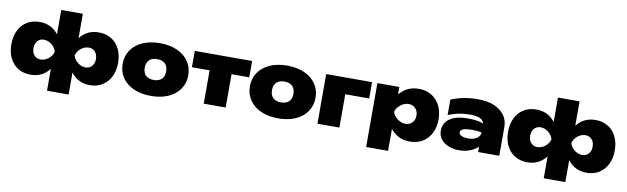

<svg xmlns="http://www.w3.org/2000/svg" viewBox="-51 -1398 7147 2190"><g transform="rotate(10 3522.5 -302.5)"><path d="M521 165V-89Q489 -47 446 -20Q385 18 304 18Q221 18 158.5 -20Q96 -58 62 -127Q28 -196 28 -287Q28 -379 62 -448Q96 -517 158.5 -555Q221 -593 304 -593Q385 -593 447 -556Q489 -529 521 -488V-770H771V-487Q802 -529 846 -556Q908 -593 988 -593Q1072 -593 1134 -555Q1196 -517 1230 -448Q1264 -379 1264 -287Q1264 -196 1229.5 -127Q1195 -58 1133 -20Q1071 18 988 18Q907 18 846 -20Q803 -47 771 -90V165ZM1008 -287Q1008 -320 995.5 -346Q983 -372 960 -387Q937 -402 906 -402Q858 -402 816.5 -369.5Q775 -337 761 -287Q775 -238 816.5 -205.5Q858 -173 906 -173Q937 -173 960 -188Q983 -203 995.5 -228.5Q1008 -254 1008 -287ZM284 -287Q284 -254 296.5 -228.5Q309 -203 332 -188Q355 -173 386 -173Q434 -173 475.5 -205.5Q517 -238 531 -287Q517 -337 475.5 -369.5Q434 -402 386 -402Q355 -402 332 -387Q309 -372 296.5 -346Q284 -320 284 -287Z M1697 18Q1583 18 1497.5 -20Q1412 -58 1364.5 -127Q1317 -196 1317 -287Q1317 -379 1364.5 -448Q1412 -517 1497.5 -555Q1583 -593 1697 -593Q1811 -593 1896.5 -555Q1982 -517 2029.5 -448Q2077 -379 2077 -287Q2077 -196 2029.5 -127Q1982 -58 1896.5 -20Q1811 18 1697 18ZM1697 -167Q1737 -167 1764.5 -181Q1792 -195 1806.5 -222Q1821 -249 1821 -287Q1821 -326 1806.5 -353Q1792 -380 1764.5 -394Q1737 -408 1697 -408Q1658 -408 1630 -394Q1602 -380 1587.5 -353Q1573 -326 1573 -288Q1573 -249 1587.5 -222Q1602 -195 1630 -181Q1658 -167 1697 -167Z M2102 -575H2766V-386H2561V0H2307V-386H2102Z M3171 18Q3057 18 2971.5 -20Q2886 -58 2838.5 -127Q2791 -196 2791 -287Q2791 -379 2838.5 -448Q2886 -517 2971.5 -555Q3057 -593 3171 -593Q3285 -593 3370.5 -555Q3456 -517 3503.5 -448Q3551 -379 3551 -287Q3551 -196 3503.5 -127Q3456 -58 3370.5 -20Q3285 18 3171 18ZM3171 -167Q3211 -167 3238.5 -181Q3266 -195 3280.5 -222Q3295 -249 3295 -287Q3295 -326 3280.5 -353Q3266 -380 3238.5 -394Q3211 -408 3171 -408Q3132 -408 3104 -394Q3076 -380 3061.5 -353Q3047 -326 3047 -288Q3047 -249 3061.5 -222Q3076 -195 3104 -181Q3132 -167 3171 -167Z M4155 -575V-386H3878V0H3624V-575Z M4217 -575H4471V-487Q4504 -529 4549 -556Q4613 -593 4694 -593Q4779 -593 4842 -555Q4905 -517 4940.5 -448Q4976 -379 4976 -287Q4976 -196 4940.5 -127Q4905 -58 4842 -20Q4779 18 4694 18Q4612 18 4549 -20Q4504 -47 4471 -89V165H4217ZM4720 -287Q4720 -320 4706.5 -346Q4693 -372 4668.5 -387Q4644 -402 4612 -402Q4579 -402 4548 -387Q4517 -372 4494 -346Q4471 -320 4461 -287Q4471 -254 4494 -228.5Q4517 -203 4548 -188Q4579 -173 4612 -173Q4644 -173 4668.5 -188Q4693 -203 4706.5 -228.5Q4720 -254 4720 -287Z M5268 -356Q5287 -357 5304 -357Q5412 -357 5470 -335Q5477 -332 5484 -329Q5478 -363 5445 -382Q5405 -405 5312 -405Q5249 -405 5185.5 -391.5Q5122 -378 5069 -355V-534Q5144 -565 5219 -579Q5294 -593 5376 -593Q5488 -593 5564.5 -562Q5641 -531 5685.5 -472.5Q5730 -414 5730 -333V0H5485V-61Q5479 -56 5473 -51Q5436 -21 5384 -1.5Q5332 18 5268 18Q5198 18 5142.5 -4.5Q5087 -27 5055 -69Q5023 -111 5023 -169Q5023 -227 5055.5 -268.5Q5088 -310 5143.5 -332Q5199 -354 5268 -356ZM5485 -225Q5454 -237 5375.5 -237Q5297 -237 5267.5 -222.5Q5238 -208 5238 -186Q5238 -162 5267 -147.5Q5296 -133 5347 -133Q5408 -133 5446.5 -160.5Q5485 -188 5485 -225Z M6274 165V-89Q6242 -47 6199 -20Q6138 18 6057 18Q5974 18 5911.5 -20Q5849 -58 5815 -127Q5781 -196 5781 -287Q5781 -379 5815 -448Q5849 -517 5911.5 -555Q5974 -593 6057 -593Q6138 -593 6200 -556Q6242 -529 6274 -488V-770H6524V-487Q6555 -529 6599 -556Q6661 -593 6741 -593Q6825 -593 6887 -555Q6949 -517 6983 -448Q7017 -379 7017 -287Q7017 -196 6982.5 -127Q6948 -58 6886 -20Q6824 18 6741 18Q6660 18 6599 -20Q6556 -47 6524 -90V165ZM6761 -287Q6761 -320 6748.5 -346Q6736 -372 6713 -387Q6690 -402 6659 -402Q6611 -402 6569.5 -369.5Q6528 -337 6514 -287Q6528 -238 6569.5 -205.5Q6611 -173 6659 -173Q6690 -173 6713 -188Q6736 -203 6748.5 -228.5Q6761 -254 6761 -287ZM6037 -287Q6037 -254 6049.5 -228.5Q6062 -203 6085 -188Q6108 -173 6139 -173Q6187 -173 6228.5 -205.5Q6270 -238 6284 -287Q6270 -337 6228.5 -369.5Q6187 -402 6139 -402Q6108 -402 6085 -387Q6062 -372 6049.5 -346Q6037 -320 6037 -287Z"/></g></svg>

Font: Bounded
Style: Regular
Weight: 900
Designer: Vlad Churkin
Version: Version 1.0